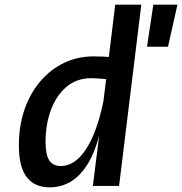

<svg xmlns="http://www.w3.org/2000/svg" viewBox="-20 -798 782 824"><path d="M193 6Q128 6 94.5 -38Q61 -82 61 -174Q61 -258 85.2 -328Q109.5 -398 153 -449Q196.5 -500 254.8 -528Q313 -556 381.5 -556Q421.5 -556 458.2 -552.8Q495 -549.5 521.2 -545.2Q547.5 -541 556 -537L514.5 -445.5Q513.5 -448 496.2 -451Q479 -454 455 -456.5Q431 -459 408 -460.8Q385 -462.5 372 -462.5Q309 -462.5 265 -425Q221 -387.5 198.2 -325.2Q175.5 -263 175.5 -189Q175.5 -133 191.8 -109.2Q208 -85.5 241 -85.5Q302 -85.5 349.5 -158.2Q397 -231 425 -368.5L435.5 -341.5L419.5 -282Q404 -189.5 373 -125Q342 -60.5 296.8 -27.2Q251.5 6 193 6ZM378.5 0 416 -299 474.5 -778H586.5L491 0ZM611 -597.5 638 -778H741.5L701 -597.5Z"/></svg>

Font: Spline Sans Mono Medium
Style: Italic
Weight: 500
Italic angle: -4°
Monospace: yes
Designer: Eben Sorkin, Mirko Velimirovic
Foundry: Sorkin Type
Version: Version 1.004